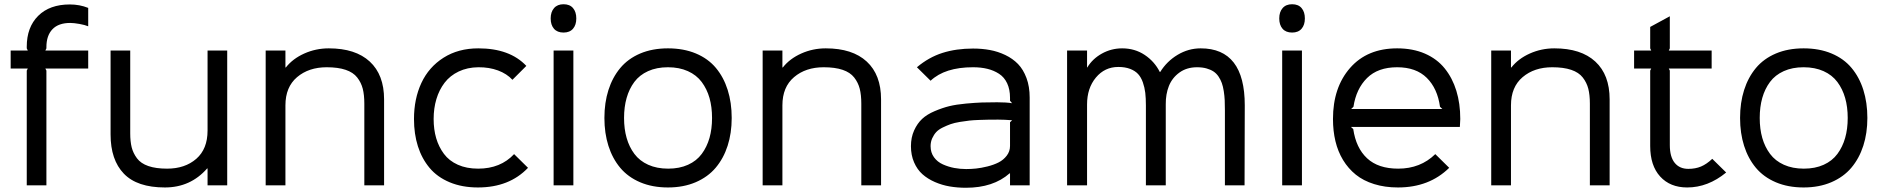

<svg xmlns="http://www.w3.org/2000/svg" viewBox="-20 -866 8799 897"><path d="M392.1 -629.9V-545.9H191.9L196.8 -536.1V0H105V-536.1L109.9 -545.9H29.8V-629.9H109.9L105 -640.1V-647.9Q105 -738.8 158.4 -792Q211.9 -845.2 306.2 -845.2Q352.1 -845.2 392.1 -829.1V-743.2Q377 -749.5 351.1 -754.2Q325.2 -758.8 308.1 -758.8Q252.9 -758.8 224.9 -729.2Q196.8 -699.7 196.8 -646V-640.1L191.9 -629.9Z M1041.5 -629.9V0H949.7V-79.1H947.8Q870.1 9.8 750.5 9.8Q620.6 9.8 558.6 -54.7Q496.6 -119.1 496.6 -237.8V-629.9H588.4V-243.2Q588.4 -205.1 595.2 -177.7Q602.1 -150.4 619.9 -126.5Q637.7 -102.5 672.9 -90.3Q708 -78.1 760.7 -78.1Q844.2 -78.1 897 -124Q949.7 -169.9 949.7 -255.9V-629.9Z M1774.4 -401.9V0H1682.1V-381.8Q1682.1 -422.4 1674.8 -451.2Q1667.5 -480 1648.9 -503.9Q1630.4 -527.8 1594.7 -539.8Q1559.1 -551.8 1506.3 -551.8Q1422.4 -551.8 1367.9 -505.6Q1313.5 -459.5 1313.5 -374V0H1221.2V-629.9H1313.5V-550.8H1315.4Q1347.7 -591.8 1401.6 -616Q1455.6 -640.1 1516.1 -640.1Q1640.6 -640.1 1707.5 -578.4Q1774.4 -516.6 1774.4 -401.9Z M2381.8 -146 2446.8 -82Q2359.4 9.8 2212.9 9.8Q2138.7 9.8 2080.8 -14.4Q2022.9 -38.6 1986.8 -81.8Q1950.7 -125 1932.4 -182.6Q1914.1 -240.2 1914.1 -310.1Q1914.1 -404.3 1948.7 -478.5Q1983.4 -552.7 2052.2 -596.4Q2121.1 -640.1 2214.8 -640.1Q2361.8 -640.1 2439 -558.1L2374 -493.2Q2348.1 -521.5 2306.6 -536.9Q2265.1 -552.2 2214.8 -551.8Q2163.6 -551.3 2123 -532Q2082.5 -512.7 2057.1 -479.5Q2031.7 -446.3 2018.8 -403.1Q2005.9 -359.9 2005.9 -310.1Q2005.9 -261.2 2017.8 -220.5Q2029.8 -179.7 2054 -147.2Q2078.1 -114.7 2118.9 -96.4Q2159.7 -78.1 2213.9 -78.1Q2318.4 -78.1 2381.8 -146Z M2658.7 -629.9V0H2566.4V-629.9ZM2612.8 -713.9Q2583.5 -713.9 2568.1 -731.7Q2552.7 -749.5 2552.7 -779.8Q2552.7 -810.1 2568.4 -828.1Q2584 -846.2 2612.8 -846.2Q2642.1 -846.2 2657.2 -828.1Q2672.4 -810.1 2672.4 -779.8Q2672.4 -749.5 2657 -731.7Q2641.6 -713.9 2612.8 -713.9Z M3294.7 -221.7Q3306.6 -263.7 3306.6 -314.9Q3306.6 -366.2 3294.7 -408.2Q3282.7 -450.2 3258.3 -482.9Q3233.9 -515.6 3193.6 -533.7Q3153.3 -551.8 3100.6 -551.8Q3047.9 -551.8 3007.8 -533.7Q2967.8 -515.6 2943.6 -483.2Q2919.4 -450.7 2907.5 -408.4Q2895.5 -366.2 2895.5 -314.9Q2895.5 -263.7 2907.5 -221.7Q2919.4 -179.7 2943.8 -147Q2968.3 -114.3 3008.5 -96.2Q3048.8 -78.1 3101.6 -78.1Q3154.3 -78.1 3194.3 -96.2Q3234.4 -114.3 3258.5 -147Q3282.7 -179.7 3294.7 -221.7ZM3398.4 -314.9Q3398.4 -244.1 3379.4 -185.1Q3360.4 -126 3323.7 -82.5Q3287.1 -39.1 3230 -14.6Q3172.9 9.8 3100.6 9.8Q3027.8 9.8 2970.9 -14.4Q2914.1 -38.6 2877.7 -82Q2841.3 -125.5 2822.5 -184.6Q2803.7 -243.7 2803.7 -314.9Q2803.7 -386.2 2822.5 -445.3Q2841.3 -504.4 2877.7 -548.1Q2914.1 -591.8 2970.9 -616Q3027.8 -640.1 3100.6 -640.1Q3173.8 -640.1 3231 -616.2Q3288.1 -592.3 3324.5 -548.8Q3360.8 -505.4 3379.6 -446Q3398.4 -386.7 3398.4 -314.9Z M4096.2 -401.9V0H4003.9V-381.8Q4003.9 -422.4 3996.6 -451.2Q3989.3 -480 3970.7 -503.9Q3952.1 -527.8 3916.5 -539.8Q3880.9 -551.8 3828.1 -551.8Q3744.1 -551.8 3689.7 -505.6Q3635.3 -459.5 3635.3 -374V0H3543V-629.9H3635.3V-550.8H3637.2Q3669.4 -591.8 3723.4 -616Q3777.3 -640.1 3837.9 -640.1Q3962.4 -640.1 4029.3 -578.4Q4096.2 -516.6 4096.2 -401.9Z M4698.7 -294.9 4708.5 -304.2Q4671.9 -307.1 4644.5 -307.1Q4643.1 -307.1 4639.6 -307.1Q4613.8 -307.1 4599.1 -306.9Q4584.5 -306.6 4555.9 -305.7Q4527.3 -304.7 4509 -302.7Q4490.7 -300.8 4464.4 -296.4Q4438 -292 4420.9 -285.9Q4403.8 -279.8 4384.3 -270.3Q4364.7 -260.7 4353.8 -248.8Q4342.8 -236.8 4335.2 -220Q4327.6 -203.1 4327.6 -183.1Q4327.6 -153.3 4343.5 -131.3Q4359.4 -109.4 4385.3 -97.9Q4411.1 -86.4 4438.2 -81.3Q4465.3 -76.2 4493.7 -76.2Q4515.6 -76.2 4539.8 -78.6Q4564 -81.1 4593.3 -88.4Q4622.6 -95.7 4645.3 -107.2Q4668 -118.7 4683.3 -138.7Q4698.7 -158.7 4698.7 -184.1ZM4790.5 -410.2V0H4698.7V-56.2H4696.8Q4620.6 11.2 4492.7 11.2Q4453.1 11.2 4417.2 5.1Q4381.3 -1 4347.7 -15.6Q4314 -30.3 4289.6 -52Q4265.1 -73.7 4250.5 -107.4Q4235.8 -141.1 4235.8 -183.1Q4235.8 -224.1 4250.7 -256.8Q4265.6 -289.6 4288.1 -310.5Q4310.5 -331.5 4346.9 -346.9Q4383.3 -362.3 4415.3 -370.1Q4447.3 -377.9 4492.7 -382.1Q4538.1 -386.2 4567.6 -387.2Q4597.2 -388.2 4638.7 -388.2Q4681.2 -388.2 4708.5 -383.8L4698.7 -395V-409.2Q4698.7 -448.2 4685.3 -476.8Q4671.9 -505.4 4647.5 -521.2Q4623 -537.1 4593 -544.4Q4563 -551.8 4525.9 -551.8Q4394.5 -551.8 4327.6 -488.8L4263.7 -551.8Q4319.3 -598.6 4383.3 -618.9Q4447.3 -639.2 4525.9 -639.2Q4567.9 -639.2 4605 -632.3Q4642.1 -625.5 4676.8 -608.9Q4711.4 -592.3 4736.1 -566.9Q4760.7 -541.5 4775.6 -501.5Q4790.5 -461.4 4790.5 -410.2Z M5795.4 -374 5794.4 0H5702.6V-350.1Q5702.6 -377.4 5701.7 -397.7Q5700.7 -418 5697.3 -440.2Q5693.8 -462.4 5688.2 -478Q5682.6 -493.7 5672.9 -508.3Q5663.1 -522.9 5649.4 -532Q5635.7 -541 5616.5 -546.4Q5597.2 -551.8 5572.3 -551.8Q5524.4 -551.8 5490.2 -527.1Q5456.1 -502.4 5440.9 -464.1Q5425.8 -425.8 5426.3 -378.9V0H5333.5V-374Q5333.5 -407.2 5330.6 -432.4Q5327.6 -457.5 5319.3 -481.2Q5311 -504.9 5297.1 -520Q5283.2 -535.2 5259.8 -544.2Q5236.3 -553.2 5204.6 -553.2Q5141.1 -553.2 5099.9 -503.7Q5058.6 -454.1 5058.6 -377.9V0H4965.3V-629.9H5058.6V-550.8H5059.6Q5084 -591.3 5127.9 -615.7Q5171.9 -640.1 5222.7 -640.1Q5281.7 -640.1 5327.9 -609.4Q5374 -578.6 5398.4 -529.8H5400.4Q5431.2 -579.6 5481.7 -609.9Q5532.2 -640.1 5589.4 -640.1Q5795.4 -640.1 5795.4 -374Z M6062.5 -629.9V0H5970.2V-629.9ZM6016.6 -713.9Q5987.3 -713.9 5971.9 -731.7Q5956.5 -749.5 5956.5 -779.8Q5956.5 -810.1 5972.2 -828.1Q5987.8 -846.2 6016.6 -846.2Q6045.9 -846.2 6061 -828.1Q6076.2 -810.1 6076.2 -779.8Q6076.2 -749.5 6060.8 -731.7Q6045.4 -713.9 6016.6 -713.9Z M6292.5 -356.9H6718.3L6707.5 -367.2Q6695.8 -452.6 6645.8 -502.2Q6595.7 -551.8 6507.3 -551.8Q6417.5 -551.8 6366.7 -501.5Q6315.9 -451.2 6303.2 -367.2ZM6802.2 -310.1Q6802.2 -299.3 6800.3 -272.9H6291.5L6302.2 -263.2Q6314.9 -174.8 6366.9 -126.5Q6418.9 -78.1 6512.2 -78.1Q6616.2 -78.1 6685.5 -146L6750.5 -82Q6657.2 9.8 6511.2 9.8Q6450.2 9.8 6399.9 -5.9Q6349.6 -21.5 6314.2 -50Q6278.8 -78.6 6254.6 -118.4Q6230.5 -158.2 6219 -206.3Q6207.5 -254.4 6207.5 -310.1Q6207.5 -457.5 6287.6 -548.8Q6367.7 -640.1 6507.3 -640.1Q6580.6 -640.1 6637.2 -615.5Q6693.8 -590.8 6729.7 -546.1Q6765.6 -501.5 6783.9 -441.9Q6802.2 -382.3 6802.2 -310.1Z M7500 -401.9V0H7407.7V-381.8Q7407.7 -422.4 7400.4 -451.2Q7393.1 -480 7374.5 -503.9Q7356 -527.8 7320.3 -539.8Q7284.7 -551.8 7231.9 -551.8Q7147.9 -551.8 7093.5 -505.6Q7039.1 -459.5 7039.1 -374V0H6946.8V-629.9H7039.1V-550.8H7041Q7073.2 -591.8 7127.2 -616Q7181.2 -640.1 7241.7 -640.1Q7366.2 -640.1 7433.1 -578.4Q7500 -516.6 7500 -401.9Z M7979.5 -124 8044.4 -60.1Q7959.5 9.8 7862.3 9.8Q7782.7 9.8 7736.1 -41.3Q7689.5 -92.3 7689.5 -184.1V-536.1L7694.3 -545.9H7614.3V-629.9H7694.3L7689.5 -640.1V-740.2L7781.2 -790V-640.1L7776.4 -629.9H7976.6V-545.9H7776.4L7781.2 -536.1V-188Q7781.2 -133.3 7804 -105.2Q7826.7 -77.1 7867.7 -77.1Q7900.9 -77.1 7927 -88.1Q7953.1 -99.1 7979.5 -124Z M8600.3 -221.7Q8612.3 -263.7 8612.3 -314.9Q8612.3 -366.2 8600.3 -408.2Q8588.4 -450.2 8564 -482.9Q8539.6 -515.6 8499.3 -533.7Q8459 -551.8 8406.2 -551.8Q8353.5 -551.8 8313.5 -533.7Q8273.4 -515.6 8249.3 -483.2Q8225.1 -450.7 8213.1 -408.4Q8201.2 -366.2 8201.2 -314.9Q8201.2 -263.7 8213.1 -221.7Q8225.1 -179.7 8249.5 -147Q8273.9 -114.3 8314.2 -96.2Q8354.5 -78.1 8407.2 -78.1Q8460 -78.1 8500 -96.2Q8540 -114.3 8564.2 -147Q8588.4 -179.7 8600.3 -221.7ZM8704.1 -314.9Q8704.1 -244.1 8685.1 -185.1Q8666 -126 8629.4 -82.5Q8592.8 -39.1 8535.6 -14.6Q8478.5 9.8 8406.2 9.8Q8333.5 9.8 8276.6 -14.4Q8219.7 -38.6 8183.3 -82Q8147 -125.5 8128.2 -184.6Q8109.4 -243.7 8109.4 -314.9Q8109.4 -386.2 8128.2 -445.3Q8147 -504.4 8183.3 -548.1Q8219.7 -591.8 8276.6 -616Q8333.5 -640.1 8406.2 -640.1Q8479.5 -640.1 8536.6 -616.2Q8593.8 -592.3 8630.1 -548.8Q8666.5 -505.4 8685.3 -446Q8704.1 -386.7 8704.1 -314.9Z"/></svg>

Font: Sinkin Sans 400 Regular
Style: Regular
Weight: 400
Designer: Keith Bates
Foundry: K-Type
Version: Sinkin Sans (version 1.0)  by Keith Bates   •   © 2014   www